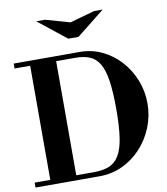

<svg xmlns="http://www.w3.org/2000/svg" viewBox="-102 -1065 1002 1150"><g transform="rotate(-10 399.0 -490.0)"><path d="M20 0V-30H381Q435 -30 472.5 -45Q510 -60 533.5 -98Q557 -136 567.5 -204.5Q578 -273 578 -379Q578 -483 568 -550.5Q558 -618 535.5 -656Q513 -694 477 -709Q441 -724 390 -724H20V-754H421Q494 -754 557 -724Q620 -694 667.5 -641.5Q715 -589 741.5 -521.5Q768 -454 768 -380Q768 -305 740.5 -236.5Q713 -168 664.5 -115Q616 -62 551 -31Q486 0 411 0ZM115 -15V-754H273V-15ZM368 -844 197 -980H250L399 -938L548 -980H601L430 -844Z"/></g></svg>

Font: Libre Bodoni
Style: Bold
Weight: 700
Designer: Pablo Impallari, Rodrigo Fuenzalida
Foundry: Impallari Type
Version: Version 2.005;gftools[0.9.23]